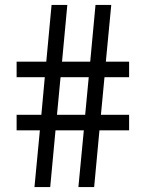

<svg xmlns="http://www.w3.org/2000/svg" viewBox="-20 -760 592 780"><path d="M120 0 142 -230.5H47.5V-293.5H148L162 -446.5H47.5V-509.5H168L189.5 -740H253.5L232 -509.5H346.5L368 -740H432L410 -509.5H504.5V-446.5H404.5L390 -293.5H504.5V-230.5H384L362.5 0H298.5L320.5 -230.5H205.5L184 0ZM211.5 -293.5H326L340.5 -446.5H226Z"/></svg>

Font: Encode Sans SemiCondensed SemiCondensed
Style: Regular
Weight: 400
Width: 4
Designer: Multiple Designers
Foundry: Impallari Type
Version: Version 3.000; ttfautohint (v1.8.3) -l 8 -r 50 -G 200 -x 14 